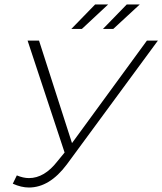

<svg xmlns="http://www.w3.org/2000/svg" viewBox="-20 -825 724 856"><path d="M684 -644 278 -92Q201 11 109 11Q75 11 37 -6L55 -43Q84 -31 109 -31Q178 -31 236 -106L268 -145L103 -644H154L301 -187L635 -644ZM404 -805H462L345 -696H298ZM545 -805H603L485 -696H439Z"/></svg>

Font: Montserrat Ace
Style: Light Italic
Weight: 300
Italic angle: -11.3°
Designer: Julieta Ulanovsky
Foundry: Julieta Ulanovsky
Version: Version 1